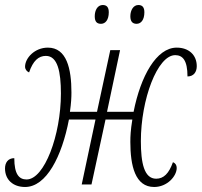

<svg xmlns="http://www.w3.org/2000/svg" viewBox="-42 -736 805 766"><path d="M503 -641C520 -641 534 -656 534 -687C534 -708 525 -716 510 -716C490 -716 478 -695 478 -671C478 -649 488 -641 503 -641ZM361 -641C378 -641 392 -656 392 -687C392 -708 383 -716 368 -716C347 -716 336 -695 336 -671C336 -649 345 -641 361 -641ZM58 10C143 10 205 -112 233 -259H339L284 0H323L379 -259H486C479 -216 478 -193 478 -170C478 -75 497 10 573 10C625 10 663 -33 663 -66C663 -77 658 -85 648 -89C632 -44 611 -23 581 -23C533 -23 520 -86 520 -173C520 -339 586 -516 657 -516C687 -516 706 -495 706 -431C731 -431 743 -449 743 -472C743 -517 711 -546 663 -546C582 -546 519 -432 491 -290H385L437 -536H398L345 -290H237C242 -325 243 -348 243 -367C243 -462 224 -546 149 -546C96 -546 58 -504 58 -470C58 -459 65 -451 74 -447C90 -494 112 -513 141 -513C188 -513 201 -450 201 -363C201 -197 135 -20 64 -20C34 -20 15 -41 15 -105C-10 -105 -22 -87 -22 -64C-22 -19 10 10 58 10Z"/></svg>

Font: Noto Serif Condensed ExtraLight
Style: Italic
Weight: 200
Width: 3
Italic angle: -12°
Designer: Monotype Design Team
Foundry: Monotype Imaging Inc.
Version: Version 2.013